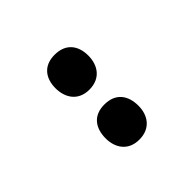

<svg xmlns="http://www.w3.org/2000/svg" viewBox="10 -1032 584 584"><g transform="rotate(45 302.5 -739.5)"><path d="M124 -739C124 -691 156 -669 198 -669C239 -669 274 -691 274 -739C274 -788 239 -810 198 -810C156 -810 124 -788 124 -739ZM338 -739C338 -691 370 -669 414 -669C454 -669 489 -691 489 -739C489 -788 454 -810 414 -810C370 -810 338 -788 338 -739Z"/></g></svg>

Font: Noto Sans Tamil UI ExtraBold
Style: Regular
Weight: 800
Designer: Jelle Bosma - Monotype Design Team
Foundry: Monotype Imaging Inc.
Version: Version 2.004